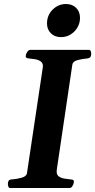

<svg xmlns="http://www.w3.org/2000/svg" viewBox="-20 -943 478 963"><path d="M19.5 -20.5Q19.5 -30.3 23.4 -36.4Q27.3 -42.5 38.1 -43Q62 -44.4 87.4 -51.3Q112.8 -58.1 115.2 -74.2L194.3 -602.5Q195.3 -607.4 195.3 -610.8Q195.3 -627.9 183.1 -635.7Q170.9 -643.6 154.3 -646.2Q137.7 -648.9 124 -649.9Q108.9 -651.4 108.9 -660.2Q108.9 -661.6 109.4 -663.8Q109.9 -666 109.9 -668Q110.8 -673.3 117.2 -683.1Q123.5 -692.9 131.8 -692.9H425.8Q433.1 -692.9 435.5 -685.1Q438 -677.2 437.5 -671.4Q437 -651.4 418 -649.9Q393.1 -647.9 369.1 -641.6Q345.2 -635.3 342.8 -618.7L264.6 -90.3Q264.2 -84.5 264.2 -82Q264.2 -64.9 276.4 -57.1Q288.6 -49.3 305.2 -46.9Q321.8 -44.4 335.4 -43Q343.3 -42.5 346.9 -40.3Q350.6 -38.1 350.6 -31.7Q350.6 -29.8 349.6 -24.9Q349.1 -19.5 343.3 -9.8Q337.4 0 329.1 0H31.2Q24.4 0 22 -7.1Q19.5 -14.2 19.5 -20.5ZM286.1 -756.8Q254.9 -756.8 235.4 -775.9Q215.8 -794.9 215.8 -825.2Q215.8 -866.7 244.1 -894.8Q272.5 -922.9 311 -922.9Q342.3 -922.9 361.8 -903.6Q381.3 -884.3 381.3 -853.5Q381.3 -827.1 368.4 -805.2Q355.5 -783.2 334 -770Q312.5 -756.8 286.1 -756.8Z"/></svg>

Font: Gelasio SemiBold
Style: Italic
Weight: 600
Italic angle: -8.5°
Designer: Eben Sorkin
Foundry: Eben Sorkin
Version: Version 1.008